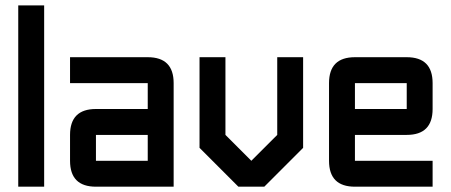

<svg xmlns="http://www.w3.org/2000/svg" viewBox="-20 -704 1700 724"><path d="M48.8 -683.6H146.5V0H48.8Z M634.8 0H341.8Q244.1 0 244.1 -97.7V-195.3Q244.1 -293 341.8 -293H537.1V-390.6H244.1V-488.3H537.1Q634.8 -488.3 634.8 -390.6ZM341.8 -97.7H537.1V-195.3H341.8Z M1025.4 -488.3H1123V-146.5L976.6 0H878.9L732.4 -146.5V-488.3H830.1V-195.3L927.7 -97.7L1025.4 -195.3Z M1318.4 -488.3H1513.7Q1611.3 -488.3 1611.3 -390.6V-293Q1611.3 -195.3 1513.7 -195.3H1318.4V-97.7H1611.3V0H1318.4Q1220.7 0 1220.7 -97.7V-390.6Q1220.7 -488.3 1318.4 -488.3ZM1513.7 -390.6H1318.4V-293H1513.7Z"/></svg>

Font: BabelStone Runic Ruled
Style: Regular
Weight: 400
Designer: Andrew West
Foundry: BabelStone
Version: Version 7.004 November 9, 2023